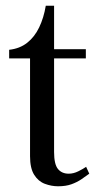

<svg xmlns="http://www.w3.org/2000/svg" viewBox="-20 -640 343 671"><path d="M183 11Q160 11 137 2.5Q114 -6 99.5 -29Q85 -52 85 -94V-436H12V-466Q49 -470 75 -490.5Q101 -511 117 -544.5Q133 -578 140 -620H169V-468H280V-436H169V-109Q169 -66 182.5 -49.5Q196 -33 220 -33Q237 -33 254 -41.5Q271 -50 281 -57L292 -33Q280 -24 264.5 -13.5Q249 -3 229.5 4Q210 11 183 11Z"/></svg>

Font: Frank Ruhl Libre
Style: Regular
Weight: 400
Designer: Yanek Iontef
Foundry: Fontef
Version: Version 6.004